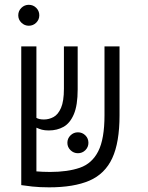

<svg xmlns="http://www.w3.org/2000/svg" viewBox="-20 -782 626 811"><path d="M187.5 9.3Q147.5 9.3 116.2 5.9Q85 2.4 70.3 0H69.8V-585.9H133.8V-284.2Q145 -277.3 165.5 -277.3Q187 -277.3 206.3 -287.8Q225.6 -298.3 237.8 -326.4Q250 -354.5 250 -407.2V-585.9H308.1V-404.3Q308.1 -337.4 292 -299.6Q275.9 -261.7 248.5 -246.3Q221.2 -231 186.5 -231Q168.9 -231 157.2 -234.1Q145.5 -237.3 133.8 -242.7V-58.1Q145.5 -57.1 160.2 -56.4Q174.8 -55.7 191.4 -55.7Q266.1 -55.7 317.4 -73.5Q368.7 -91.3 395 -143.1Q421.4 -194.8 421.4 -295.9V-585.9H484.9V-294.9Q484.9 -180.2 454.1 -113.8Q423.3 -47.4 357.7 -19Q292 9.3 187.5 9.3ZM309.1 -134.8Q291 -134.8 277.8 -147.7Q264.6 -160.6 264.6 -178.7Q264.6 -197.3 277.8 -210.2Q291 -223.1 309.1 -223.1Q327.6 -223.1 340.6 -210.2Q353.5 -197.3 353.5 -178.7Q353.5 -160.6 340.6 -147.7Q327.6 -134.8 309.1 -134.8ZM101.6 -673.3Q83.5 -673.3 70.3 -686.3Q57.1 -699.2 57.1 -717.3Q57.1 -735.8 70.3 -748.8Q83.5 -761.7 101.6 -761.7Q120.1 -761.7 133.1 -748.8Q146 -735.8 146 -717.3Q146 -699.2 133.1 -686.3Q120.1 -673.3 101.6 -673.3Z"/></svg>

Font: CaskaydiaCove NFP Light
Style: Regular
Weight: 300
Designer: Aaron Bell
Foundry: Saja Typeworks
Version: Version 2111.001; VTT 6.35;Nerd Fonts 3.1.1